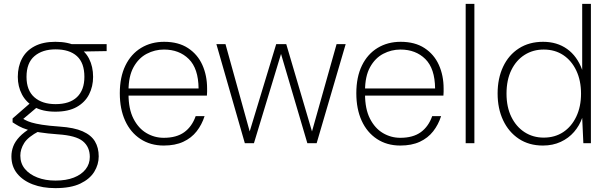

<svg xmlns="http://www.w3.org/2000/svg" viewBox="-20 -740 3145 992"><path d="M266 232Q200 232 149 212.5Q98 193 68.5 156.5Q39 120 39 68Q39 41 48.5 16Q58 -9 80.5 -33Q103 -57 144 -82L183 -63Q125 -33 105 -1Q85 31 85 64Q85 104 108.5 132.5Q132 161 173 177Q214 193 266 193Q322 193 361.5 177.5Q401 162 422.5 134.5Q444 107 444 71Q444 19 408 -10.5Q372 -40 279 -46Q224 -50 186 -56Q148 -62 122 -70Q96 -78 78 -88Q60 -98 45 -108V-128L138 -209L181 -194L84 -112L85 -134Q98 -127 110.5 -120Q123 -113 143 -107Q163 -101 197 -95.5Q231 -90 288 -86Q363 -81 407 -61.5Q451 -42 470.5 -9.5Q490 23 490 68Q490 110 467 147.5Q444 185 395 208.5Q346 232 266 232ZM266 -163Q201 -163 158 -187Q115 -211 93.5 -252Q72 -293 72 -343Q72 -396 93.5 -437Q115 -478 158.5 -501Q202 -524 266 -524Q333 -524 376 -501Q419 -478 440 -437Q461 -396 461 -343Q461 -293 440 -252Q419 -211 376 -187Q333 -163 266 -163ZM267 -202Q340 -202 378 -238.5Q416 -275 416 -343Q416 -415 377.5 -450Q339 -485 267 -485Q199 -485 158 -450Q117 -415 117 -343Q117 -273 157.5 -237.5Q198 -202 267 -202ZM356 -473 339 -512H531V-476Z M826 12Q757 12 705.5 -22Q654 -56 626.5 -116.5Q599 -177 599 -258Q599 -342 628 -401.5Q657 -461 709 -492.5Q761 -524 828 -524Q902 -524 951.5 -491.5Q1001 -459 1025.5 -404.5Q1050 -350 1050 -283Q1050 -274 1050 -265.5Q1050 -257 1049 -246H630V-283H1006Q1005 -386 955.5 -435Q906 -484 827 -484Q780 -484 738 -462Q696 -440 670 -393Q644 -346 644 -271V-254Q644 -177 669.5 -127Q695 -77 736.5 -52.5Q778 -28 826 -28Q892 -28 932 -57Q972 -86 991 -140H1037Q1023 -96 996 -61.5Q969 -27 927 -7.5Q885 12 826 12Z M1245 0 1098 -512H1145L1272 -54H1268L1407 -512H1459L1594 -54H1590L1719 -512H1766L1616 0H1568L1430 -468H1434L1292 0Z M2048 12Q1979 12 1927.5 -22Q1876 -56 1848.5 -116.5Q1821 -177 1821 -258Q1821 -342 1850 -401.5Q1879 -461 1931 -492.5Q1983 -524 2050 -524Q2124 -524 2173.5 -491.5Q2223 -459 2247.5 -404.5Q2272 -350 2272 -283Q2272 -274 2272 -265.5Q2272 -257 2271 -246H1852V-283H2228Q2227 -386 2177.5 -435Q2128 -484 2049 -484Q2002 -484 1960 -462Q1918 -440 1892 -393Q1866 -346 1866 -271V-254Q1866 -177 1891.5 -127Q1917 -77 1958.5 -52.5Q2000 -28 2048 -28Q2114 -28 2154 -57Q2194 -86 2213 -140H2259Q2245 -96 2218 -61.5Q2191 -27 2149 -7.5Q2107 12 2048 12Z M2386 0V-720H2431V0Z M2785 12Q2713 12 2660.5 -23Q2608 -58 2579.5 -118.5Q2551 -179 2551 -257Q2551 -335 2579.5 -395.5Q2608 -456 2661 -490Q2714 -524 2786 -524Q2858 -524 2910 -487Q2962 -450 2988 -379V-720H3033V0H2994L2988 -131Q2974 -91 2946 -58.5Q2918 -26 2877 -7Q2836 12 2785 12ZM2789 -29Q2847 -29 2890 -57.5Q2933 -86 2957.5 -137.5Q2982 -189 2982 -256Q2982 -324 2957.5 -375.5Q2933 -427 2890 -455.5Q2847 -484 2789 -484Q2734 -484 2690.5 -456.5Q2647 -429 2622 -378Q2597 -327 2597 -256Q2597 -187 2622 -136Q2647 -85 2690.5 -57Q2734 -29 2789 -29Z"/></svg>

Font: DM Sans 12pt ExtraLight
Style: Regular
Weight: 250
Version: Version 4.004;gftools[0.9.30]